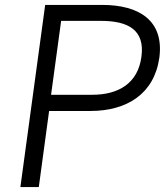

<svg xmlns="http://www.w3.org/2000/svg" viewBox="-20 -762 672 782"><path d="M138 0 180 -310H348C496 -310 608 -379 629 -527C649 -678 547 -742 396 -742H164L63 0ZM229 -677H391C502 -677 571 -640 556 -531C542 -423 463 -376 356 -376H188Z"/></svg>

Font: Cheyenne Sans Light
Style: Italic
Weight: 300
Italic angle: -8.13011°
Designer: The Public Sans project authors (U.S. Web Design System), Libre Franklin designed by Pablo Impallari and Rodrigo Fuenzal
Foundry: The Cheyenne Sans Project Authors
Version: Version 2.007